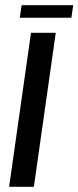

<svg xmlns="http://www.w3.org/2000/svg" viewBox="-20 -717 301 737"><path d="M15 0 99 -591H194L110 0ZM56 -649 63 -697H261L254 -649Z"/></svg>

Font: Alumni Sans SemiBold
Style: Italic
Weight: 600
Italic angle: -8°
Version: Version 1.016